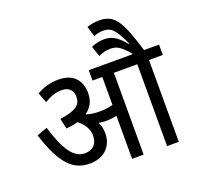

<svg xmlns="http://www.w3.org/2000/svg" viewBox="-150 -1056 1247 1217"><g transform="rotate(-20 473.0 -448.0)"><path d="M434 -212C434 -240 427 -265 416 -287C434 -284 451 -282 466 -282C491 -282 514 -285 538 -290V0H616V-552H774V0H853V-552H946V-622H845C780 -832 747 -896 640 -896C611 -896 583 -891 558 -882L579 -813C601 -822 622 -826 643 -826C697 -826 721 -799 771 -694L767 -692C717 -750 685 -773 629 -773C600 -773 570 -766 542 -754L566 -684C590 -695 617 -703 645 -703C689 -703 715 -689 770 -622H472V-552H538V-364C507 -355 478 -352 452 -352C423 -352 390 -355 362 -364C360 -365 359 -366 358 -367C400 -396 419 -437 419 -488C419 -565 378 -632 269 -632C214 -632 165 -617 123 -592L149 -524C188 -548 226 -562 266 -562C316 -562 341 -534 341 -490C341 -439 310 -409 197 -393L213 -323C243 -326 269 -330 292 -337C329 -309 356 -270 356 -224C356 -168 324 -135 271 -135C192 -135 143 -217 96 -370L26 -344C95 -129 168 -63 278 -63C367 -63 434 -116 434 -212Z"/></g></svg>

Font: Noto Sans Devanagari SemiCondensed
Style: Regular
Weight: 400
Width: 4
Designer: Jelle Bosma - Monotype Design Team
Foundry: Monotype Imaging Inc.
Version: Version 2.004